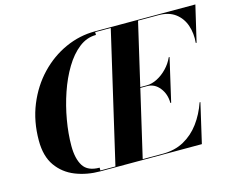

<svg xmlns="http://www.w3.org/2000/svg" viewBox="-103 -902 1291 1054"><g transform="rotate(-15 542.5 -375.0)"><path d="M713 -385.5H674.5L586 -4.5H700Q768.5 -4.5 820.8 -33.2Q873 -62 909.8 -111.8Q946.5 -161.5 968.5 -225H973L921 0H345Q268.5 0 204 -25.5Q139.5 -51 100.5 -106Q61.5 -161 61.5 -250Q61.5 -360 99 -451.5Q136.5 -543 200.5 -610Q264.5 -677 345.5 -713.5Q426.5 -750 514 -750H1085L1037 -545H1032.5Q1037.5 -598.5 1022 -644.2Q1006.5 -690 969.5 -717.8Q932.5 -745.5 874 -745.5H758L675.5 -390H713Q741.5 -390 772 -405.5Q802.5 -421 828.2 -447.8Q854 -474.5 869 -508H873.5L817 -263H812.5Q812.5 -313.5 784 -349.5Q755.5 -385.5 713 -385.5ZM226.5 -175.5Q226.5 -103 252.5 -61.8Q278.5 -20.5 345.5 -20.5V-4.5H431L603 -745.5H514.5V-729.5Q462 -729.5 417.5 -694.8Q373 -660 337.8 -601.5Q302.5 -543 277.8 -470.5Q253 -398 239.8 -321.5Q226.5 -245 226.5 -175.5Z"/></g></svg>

Font: Bodoni* 36pt
Style: Bold Italic
Weight: 700
Italic angle: -13°
Version: Version 2.3